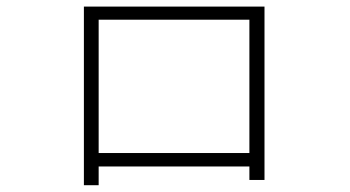

<svg xmlns="http://www.w3.org/2000/svg" viewBox="-20 -626 1040 571"><path d="M229.5 -75.2V-606.4H766.6V-90.8H721.7V-130.9H273.4V-75.2ZM273.4 -170.9H721.7V-567.4H273.4Z"/></svg>

Font: Gothic A1 ExtraLight
Style: Regular
Weight: 275
Designer: HanYang I&C Co.,Ltd.
Foundry: HanYang I&C Co.,Ltd.
Version: Version 2.50